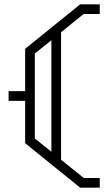

<svg xmlns="http://www.w3.org/2000/svg" viewBox="-20 -781 505 893"><path d="M264 -631V-38L370 47H444V92H353L97 -115V-312H20V-357H97V-554L353 -761H444V-716H369ZM142 -532V-137L219 -75V-594Z"/></svg>

Font: Geostar
Style: Regular
Weight: 400
Designer: Joe Prince
Foundry: Joe Prince
Version: Version 1.002